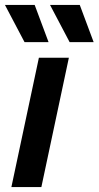

<svg xmlns="http://www.w3.org/2000/svg" viewBox="-41 -755 398 775"><path d="M5 0 116 -522H237L126 0ZM-21 -735H99L155 -585H58ZM161 -735H281L337 -585H240Z"/></svg>

Font: Radio Canada Condensed SemiBold
Style: Italic
Weight: 600
Width: 3
Italic angle: -12°
Designer: Charles Daoud, Etienne Aubert Bonn, Alexandre Saumier Demers, Jacques Le Bailly
Foundry: Radio-Canada
Version: Version 2.104; ttfautohint (v1.8.4.7-5d5b);gftools[0.9.28.de